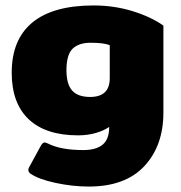

<svg xmlns="http://www.w3.org/2000/svg" viewBox="-20 -515 663 705"><path d="M91 122Q84 116 84 109Q84 104 87 99L130 20Q133 15 136.5 11.5Q140 8 144 8Q146 8 156 12Q203 36 286 36Q333 36 357 16Q381 -4 381 -49Q361 -35 331 -26.5Q301 -18 267 -18Q148 -18 85.5 -77Q23 -136 23 -248Q23 -370 99 -432.5Q175 -495 324 -495Q399 -495 467 -474Q535 -453 580 -421V-102Q580 20 510 95Q440 170 306 170Q246 170 183.5 156.5Q121 143 91 122ZM383 -228V-349Q362 -358 313 -358Q269 -358 246.5 -336Q224 -314 224 -257Q224 -206 245 -182.5Q266 -159 311 -159Q383 -159 383 -228Z"/></svg>

Font: Mitr SemiBold
Style: Regular
Weight: 600
Designer: Thanarat Vachiruckul
Foundry: Cadson Demak
Version: Version 1.003